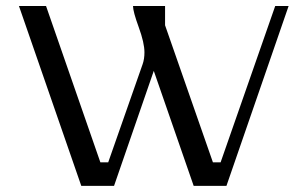

<svg xmlns="http://www.w3.org/2000/svg" viewBox="-20 -603 998 623"><path d="M695.8 -76.2 873 -583.5H916.5L714.8 0H608.4L479 -373L350.1 0H243.7L41.5 -583.5H129.4Q285.6 -135.3 305.7 -76.2H331.1L442.9 -395Q448.7 -411.6 448.7 -433.1Q448.7 -463.9 430.2 -514.6Q411.6 -565.4 411.6 -583.5H515.6V-521Q650.4 -135.3 670.9 -76.2Z"/></svg>

Font: Resagnicto
Style: Regular
Weight: 500
Version: Version 0.9991